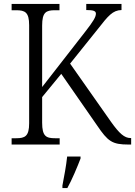

<svg xmlns="http://www.w3.org/2000/svg" viewBox="-20 -734 686 975"><path d="M39 0H283V-32H260C214 -32 194 -42 194 -111V-241L291 -359L473 -97C528 -16 549 0 633 0H646V-33H643C612 -33 586 -56 544 -115L336 -411L478 -588C529 -653 552 -682 597 -683V-714H418V-683C452 -683 467 -679 467 -665C467 -648 455 -627 412 -572L194 -292V-604C194 -672 214 -682 259 -682H282V-714H39V-682H62C107 -682 128 -672 128 -606V-108C128 -42 107 -32 62 -32H39ZM297 208V221H322C345 180 373 113 389 71V61H321C316 109 306 161 297 208Z"/></svg>

Font: Noto Serif Devanagari SemiCondensed Light
Style: Regular
Weight: 300
Width: 4
Designer: Universal Thirst, Indian Type Foundry and the Monotype Design Team
Foundry: Monotype Imaging Inc.
Version: Version 2.004